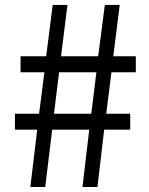

<svg xmlns="http://www.w3.org/2000/svg" viewBox="-20 -746 595 766"><path d="M101 0 128.5 -228.7H39.6V-292.3H136L157.1 -457.8H62V-521.4H164.2L190.2 -726.3H249.1L223.5 -521.4H371.6L398.3 -726.3H457.6L431.9 -521.4H521.9V-457.8H424.6L403.8 -292.3H499.5V-228.7H395.6L368.8 0H309.1L336 -228.7H188.2L160.4 0ZM195.3 -292.3H344.1L364.6 -457.8H215.8Z"/></svg>

Font: Noto Sans JP
Style: Regular
Weight: 100
Designer: Ryoko NISHIZUKA 西塚涼子 (kana, bopomofo & ideographs); Paul D. Hunt (Latin, Greek & Cyrillic); Sandoll Communications 산돌커뮤니
Foundry: Adobe
Version: Version 2.004;hotconv 1.0.118;makeotfexe 2.5.65603